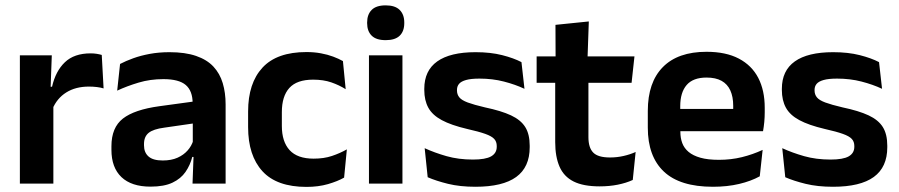

<svg xmlns="http://www.w3.org/2000/svg" viewBox="-20 -702 3438 734"><path d="M180.5 -285 148 -370.5H179Q192.5 -430 228 -464Q263.5 -498 326.5 -498Q339.5 -498 350 -496.2Q360.5 -494.5 369 -492L376 -364Q365 -367.5 350.5 -369.2Q336 -371 320 -371Q269 -371 233.2 -348.5Q197.5 -326 180.5 -285ZM56 0V-490.5H178L172.5 -340L184 -335.5V0Z M716 0 720.5 -120 717 -131V-284.5L716.5 -306.5Q716.5 -354.5 690.2 -377Q664 -399.5 604.5 -399.5Q554 -399.5 509.8 -386.2Q465.5 -373 428 -355.5L439 -457.5Q461 -469 489.2 -479.2Q517.5 -489.5 552.5 -496Q587.5 -502.5 628 -502.5Q688 -502.5 729.5 -488.2Q771 -474 795.8 -447.5Q820.5 -421 831.5 -384.2Q842.5 -347.5 842.5 -303V0ZM555.5 11.5Q482.5 11.5 444.2 -25Q406 -61.5 406 -129V-143Q406 -214.5 450 -248.8Q494 -283 589.5 -296L728.5 -315L736 -232.5L608 -214Q566 -208.5 548.2 -194Q530.5 -179.5 530.5 -151.5V-146.5Q530.5 -119 547.8 -103.8Q565 -88.5 602 -88.5Q635 -88.5 658.5 -99Q682 -109.5 697.2 -126.8Q712.5 -144 719 -165.5L737 -102H715Q707 -70.5 689.2 -44.8Q671.5 -19 639.5 -3.8Q607.5 11.5 555.5 11.5Z M1151.5 12.5Q1038 12.5 983.2 -47.5Q928.5 -107.5 928.5 -216V-276Q928.5 -384 983.5 -443.5Q1038.5 -503 1151.5 -503Q1181 -503 1206.8 -498.2Q1232.5 -493.5 1253.8 -485.5Q1275 -477.5 1291 -468.5L1301.5 -361Q1277 -376.5 1246.8 -387Q1216.5 -397.5 1177 -397.5Q1115 -397.5 1086.2 -365.8Q1057.5 -334 1057.5 -273.5V-220.5Q1057.5 -160.5 1087.2 -128Q1117 -95.5 1179 -95.5Q1218.5 -95.5 1249 -105.8Q1279.5 -116 1306 -131L1295.5 -23Q1271 -9 1234 1.8Q1197 12.5 1151.5 12.5Z M1390.5 0V-490.5H1518.5V0ZM1454.5 -548.5Q1418 -548.5 1400.8 -565.8Q1383.5 -583 1383.5 -613.5V-616Q1383.5 -646.5 1400.8 -664Q1418 -681.5 1454.5 -681.5Q1490.5 -681.5 1508 -664Q1525.5 -646.5 1525.5 -616V-613.5Q1525.5 -582.5 1508 -565.5Q1490.5 -548.5 1454.5 -548.5Z M1797.5 12Q1738.5 12 1692.8 0.8Q1647 -10.5 1615 -24.5L1603.5 -135.5Q1641.5 -118 1687.2 -105Q1733 -92 1788 -92Q1836 -92 1857.5 -104.2Q1879 -116.5 1879 -141V-144Q1879 -160.5 1869.2 -171Q1859.5 -181.5 1835 -190.2Q1810.5 -199 1766 -209Q1704.5 -223.5 1668.8 -242.8Q1633 -262 1617.5 -290.2Q1602 -318.5 1602 -358V-362.5Q1602 -432 1651.5 -467.2Q1701 -502.5 1798 -502.5Q1855.5 -502.5 1899.8 -491.2Q1944 -480 1973.5 -464.5L1985 -362.5Q1950 -379 1906.5 -390.2Q1863 -401.5 1813 -401.5Q1780.5 -401.5 1761.8 -396.2Q1743 -391 1735 -381.5Q1727 -372 1727 -358.5V-356Q1727 -341 1735.8 -330Q1744.5 -319 1768 -310.2Q1791.5 -301.5 1834 -291.5Q1896 -278.5 1933.5 -261Q1971 -243.5 1988 -216.2Q2005 -189 2005 -145V-139Q2005 -63 1953.5 -25.5Q1902 12 1797.5 12Z M2272.5 10.5Q2210 10.5 2172.8 -8.2Q2135.5 -27 2119 -65Q2102.5 -103 2102.5 -158.5V-444.5H2229.5V-177.5Q2229.5 -137.5 2247.8 -118.8Q2266 -100 2312 -100Q2339 -100 2364 -105.8Q2389 -111.5 2410 -121L2399 -14Q2374 -2.5 2341.8 4Q2309.5 10.5 2272.5 10.5ZM2031.5 -385.5V-486.5H2405.5L2394.5 -385.5ZM2104 -477 2103.5 -607 2231 -620 2226 -477Z M2705.5 12Q2579.5 12 2518 -46Q2456.5 -104 2456.5 -214V-278Q2456.5 -387 2514 -445.5Q2571.5 -504 2681 -504Q2755 -504 2804.5 -478Q2854 -452 2878.8 -404.2Q2903.5 -356.5 2903.5 -290V-272.5Q2903.5 -254.5 2901.8 -235.8Q2900 -217 2897 -200.5H2781Q2782.5 -228 2782.8 -252.8Q2783 -277.5 2783 -297.5Q2783 -332 2772 -356.2Q2761 -380.5 2738.5 -393Q2716 -405.5 2681 -405.5Q2629.5 -405.5 2605 -377Q2580.5 -348.5 2580.5 -296V-250.5L2581 -236V-197.5Q2581 -174.5 2588.2 -155Q2595.5 -135.5 2612.5 -121.2Q2629.5 -107 2657.8 -99Q2686 -91 2728.5 -91Q2774.5 -91 2816.2 -101.2Q2858 -111.5 2895.5 -129L2884.5 -28Q2851 -9.5 2805.8 1.2Q2760.5 12 2705.5 12ZM2524.5 -200.5V-285.5H2871V-200.5Z M3164.5 12Q3105.5 12 3059.8 0.8Q3014 -10.5 2982 -24.5L2970.5 -135.5Q3008.5 -118 3054.2 -105Q3100 -92 3155 -92Q3203 -92 3224.5 -104.2Q3246 -116.5 3246 -141V-144Q3246 -160.5 3236.2 -171Q3226.5 -181.5 3202 -190.2Q3177.5 -199 3133 -209Q3071.5 -223.5 3035.8 -242.8Q3000 -262 2984.5 -290.2Q2969 -318.5 2969 -358V-362.5Q2969 -432 3018.5 -467.2Q3068 -502.5 3165 -502.5Q3222.5 -502.5 3266.8 -491.2Q3311 -480 3340.5 -464.5L3352 -362.5Q3317 -379 3273.5 -390.2Q3230 -401.5 3180 -401.5Q3147.5 -401.5 3128.8 -396.2Q3110 -391 3102 -381.5Q3094 -372 3094 -358.5V-356Q3094 -341 3102.8 -330Q3111.5 -319 3135 -310.2Q3158.5 -301.5 3201 -291.5Q3263 -278.5 3300.5 -261Q3338 -243.5 3355 -216.2Q3372 -189 3372 -145V-139Q3372 -63 3320.5 -25.5Q3269 12 3164.5 12Z"/></svg>

Font: Anek Latin SemiBold
Style: Regular
Weight: 600
Designer: Yesha Goshar
Foundry: Ek Type
Version: Version 1.003